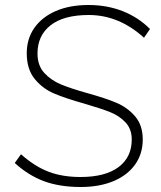

<svg xmlns="http://www.w3.org/2000/svg" viewBox="-20 -740 644 768"><path d="M39 -88 64 -123Q119 -74 174.5 -53Q230 -32 302 -32Q401 -32 454 -71.5Q507 -111 507 -182Q507 -224 482 -250.5Q457 -277 420.5 -291.5Q384 -306 319 -325Q244 -346 197.5 -365.5Q151 -385 119 -424Q87 -463 87 -527Q87 -585 117.5 -628.5Q148 -672 203.5 -696Q259 -720 334 -720Q408 -720 470.5 -695.5Q533 -671 580 -624L556 -589Q456 -680 335 -680Q235 -680 182.5 -639Q130 -598 130 -526Q130 -478 157 -448.5Q184 -419 223.5 -402.5Q263 -386 331 -367Q403 -347 446.5 -328.5Q490 -310 520.5 -274.5Q551 -239 551 -182Q551 -125 520.5 -82Q490 -39 434 -15.5Q378 8 303 8Q219 8 156.5 -15Q94 -38 39 -88Z"/></svg>

Font: Muli ExtraLight
Style: Italic
Weight: 275
Italic angle: -4.541°
Designer: Vernon Adams
Foundry: Vernon Adams
Version: Version 2.001